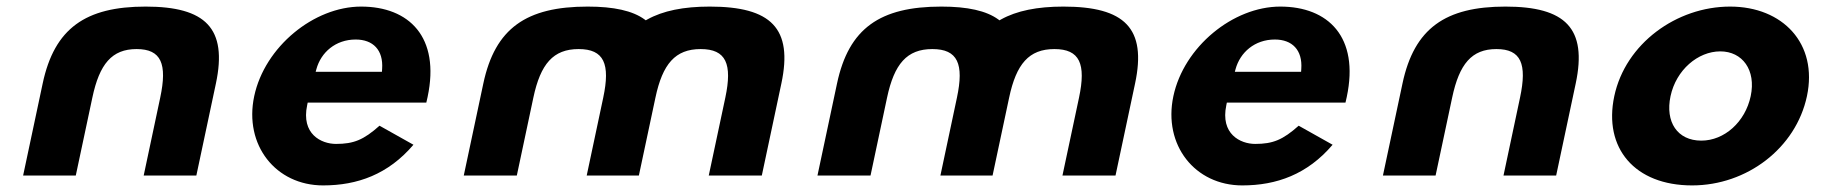

<svg xmlns="http://www.w3.org/2000/svg" viewBox="-20 -548 5564 583"><path d="M260.4 -251.5C282.1 -353.9 319.7 -399 394.8 -399C469.9 -399 488.3 -353.9 466.5 -251.5L416.3 -15H576.2L635.6 -294.5C671.2 -462.3 604.3 -528 422.2 -528C240.2 -528 145.2 -462.3 109.6 -294.5L50.2 -15H210.1Z M1278.4 -253.6C1317.1 -435.9 1221.9 -528 1076.5 -528C933 -528 783.7 -405.7 751.9 -256C720.3 -107.3 817.5 15 961.1 15C1065.2 15 1158.9 -18.6 1235.4 -108.5L1132.4 -166.3C1084.1 -123.3 1054.2 -111 1000.3 -111C955.4 -111 894 -141 912.7 -228.7L914.3 -236.5H1274.5C1275.5 -240.4 1277.4 -249 1278.4 -253.6ZM940.7 -338C954.6 -388.9 998.8 -428 1060 -428C1112.6 -428 1144.4 -396.2 1140.3 -338.6L1139.7 -330H938.5Z M1599.5 -251.5C1621.3 -353.9 1659.7 -399 1737 -399C1814.3 -399 1833.5 -353.9 1811.7 -251.5L1761.5 -15H1919.9L1970.2 -251.5C1991.9 -353.9 2030.3 -399 2107.6 -399C2184.9 -399 2204.1 -353.9 2182.4 -251.5L2132.1 -15H2293.2L2352.6 -294.5C2388.3 -462.3 2321.3 -528 2135.1 -528C2055.6 -528 1993 -515.4 1945.3 -488.8L1940.9 -486.3L1937.5 -488.8C1901.1 -515.4 1843.9 -528 1764.4 -528C1578.2 -528 1483.3 -462.3 1447.6 -294.5L1388.2 -15H1549.3Z M2673.5 -251.5C2695.3 -353.9 2733.7 -399 2811 -399C2888.3 -399 2907.5 -353.9 2885.7 -251.5L2835.5 -15H2993.9L3044.2 -251.5C3065.9 -353.9 3104.3 -399 3181.6 -399C3258.9 -399 3278.1 -353.9 3256.4 -251.5L3206.1 -15H3367.2L3426.6 -294.5C3462.3 -462.3 3395.3 -528 3209.1 -528C3129.6 -528 3067 -515.4 3019.3 -488.8L3014.9 -486.3L3011.5 -488.8C2975.1 -515.4 2917.9 -528 2838.4 -528C2652.2 -528 2557.3 -462.3 2521.6 -294.5L2462.2 -15H2623.3Z M4069.4 -253.6C4108.1 -435.9 4012.9 -528 3867.5 -528C3724 -528 3574.7 -405.7 3542.9 -256C3511.3 -107.3 3608.5 15 3752.1 15C3856.2 15 3949.9 -18.6 4026.4 -108.5L3923.4 -166.3C3875.1 -123.3 3845.2 -111 3791.3 -111C3746.4 -111 3685 -141 3703.7 -228.7L3705.3 -236.5H4065.5C4066.5 -240.4 4068.4 -249 4069.4 -253.6ZM3731.7 -338C3745.6 -388.9 3789.8 -428 3851 -428C3903.6 -428 3935.4 -396.2 3931.3 -338.6L3930.7 -330H3729.5Z M4389.4 -251.5C4411.1 -353.9 4448.7 -399 4523.8 -399C4598.9 -399 4617.3 -353.9 4595.5 -251.5L4545.3 -15H4705.2L4764.6 -294.5C4800.2 -462.3 4733.3 -528 4551.2 -528C4369.2 -528 4274.2 -462.3 4238.6 -294.5L4179.2 -15H4339.1Z M5118 15C5284.6 15 5433.2 -98.4 5466.7 -256C5500.6 -415.5 5393.3 -528 5233.4 -528C5070.6 -528 4915.6 -415.5 4881.7 -256C4848.2 -98.3 4943.8 15 5118 15ZM5203.6 -392C5270.7 -392 5312.8 -335.4 5295.9 -256C5279.3 -177.7 5216 -121 5146 -121C5073.1 -121 5035.9 -177.8 5052.5 -256C5069.4 -335.5 5135.6 -392 5203.6 -392Z"/></svg>

Font: Hussar Nova
Style: RgIta
Weight: 700
Foundry: Cannot Into Space Fonts
Version: Version 0.99